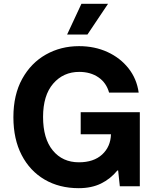

<svg xmlns="http://www.w3.org/2000/svg" viewBox="-20 -979 801 1009"><path d="M393.8 9.9Q291.9 9.9 214.5 -35.3Q137.1 -80.6 93.8 -164.2Q50.4 -247.9 50.4 -362.9Q50.4 -480.8 96.6 -564.5Q142.8 -648.1 221.1 -692.3Q299.4 -736.5 395.2 -736.5Q477.6 -736.5 544.9 -705.6Q612.2 -674.7 655.5 -619.7Q698.9 -564.6 708.8 -492.2H553.3Q539.1 -544 497.3 -572.6Q455.6 -601.2 396.3 -601.2Q312.9 -601.2 259.6 -539.6Q206.3 -478 206.3 -364.3Q206.3 -250.4 257.6 -188.2Q308.9 -126.1 394.5 -126.1Q472.3 -126.1 516.7 -166.9Q561.1 -207.7 563.2 -273.4H404.1V-389.2H714.8V0H609.7L600.9 -83.1H596.9Q560.4 -38.7 510.7 -14.4Q460.9 9.9 393.8 9.9ZM332.7 -797.6 408 -959.2H547.9L439.6 -797.6Z"/></svg>

Font: Inter Zeller
Style: Bold
Weight: 700
Designer: Rasmus Andersson; Joe Bland
Foundry: zeller
Version: Version 3.015;git-dec3a8cb1